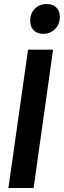

<svg xmlns="http://www.w3.org/2000/svg" viewBox="-20 -939 319 959"><path d="M196.8 -770Q165.5 -770 148.2 -787.6Q130.9 -805.2 130.9 -835Q130.9 -872.6 154.3 -895.8Q177.7 -918.9 212.9 -918.9Q244.1 -918.9 261.5 -901.4Q278.8 -883.8 278.8 -854Q278.8 -817.4 254.9 -793.7Q231 -770 196.8 -770ZM245.1 -690.9 147.9 0H22L120.1 -690.9Z"/></svg>

Font: Fira Sans Compressed Medium
Style: Italic
Weight: 500
Width: 3
Italic angle: -8°
Designer: Carrois Corporate & Edenspiekermann AG
Foundry: Carrois Corporate GbR & Edenspiekermann AG
Version: Version 4.203;PS 004.203;hotconv 1.0.88;makeotf.lib2.5.64775